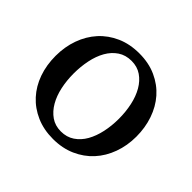

<svg xmlns="http://www.w3.org/2000/svg" viewBox="-128 -641 799 799"><g transform="rotate(45 272.0 -241.0)"><path d="M405.8 -241.2Q405.8 -282.2 397.7 -319.8Q389.6 -357.4 373 -386.2Q356.4 -415 331.5 -432.1Q306.6 -449.2 272.9 -449.2Q238.3 -449.2 212.9 -432.1Q187.5 -415 171.1 -386.2Q154.8 -357.4 147 -319.8Q139.2 -282.2 139.2 -241.2Q139.2 -200.7 147.2 -163.1Q155.3 -125.5 171.9 -96.7Q188.5 -67.9 213.4 -50.5Q238.3 -33.2 272 -33.2Q306.2 -33.2 331.5 -50.3Q356.9 -67.4 373.3 -96.2Q389.6 -125 397.7 -162.6Q405.8 -200.2 405.8 -241.2ZM509.8 -240.2Q509.8 -187 492.9 -140.9Q476.1 -94.7 445.1 -60.8Q414.1 -26.9 369.9 -7.3Q325.7 12.2 271 12.2Q216.3 12.2 172.4 -7.1Q128.4 -26.4 97.7 -60.1Q66.9 -93.8 50.5 -139.9Q34.2 -186 34.2 -240.2Q34.2 -293.5 50.8 -339.8Q67.4 -386.2 98.6 -420.7Q129.9 -455.1 174.1 -474.6Q218.3 -494.1 273.9 -494.1Q329.6 -494.1 373.5 -474.1Q417.5 -454.1 447.8 -419.7Q478 -385.3 493.9 -339.1Q509.8 -293 509.8 -240.2Z"/></g></svg>

Font: BabelStone Ogham
Style: Italic
Weight: 400
Italic angle: -30°
Designer: Andrew West
Foundry: BabelStone
Version: Version 2.02 March 14, 2022